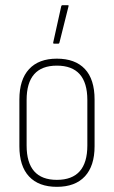

<svg xmlns="http://www.w3.org/2000/svg" viewBox="-20 -715 441 743"><path d="M200 8Q130 8 92.5 -32Q55 -72 55 -149V-330Q55 -407 92.5 -447.5Q130 -488 200 -488Q271 -488 308.5 -448Q346 -408 346 -330V-149Q346 -73 308.5 -32.5Q271 8 200 8ZM200 -19Q318 -19 318 -152V-328Q318 -461 200 -461Q83 -461 83 -328V-152Q83 -19 200 -19ZM189 -546Q185 -546 186 -551L217 -691Q218 -695 223 -695H242Q247 -695 245 -690L210 -550Q209 -546 206 -546Z"/></svg>

Font: Sofia Sans Cond ExtraLight
Style: Regular
Weight: 200
Width: 3
Designer: Botio Nikoltchev, Ani Petrova
Foundry: lettersoup
Version: Version 4.100; ttfautohint (v1.8.3)